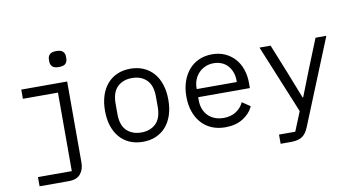

<svg xmlns="http://www.w3.org/2000/svg" viewBox="-87 -972 2574 1397"><g transform="rotate(-10 1200.0 -274.0)"><path d="M102 132H352V-448H93V-516H432V82Q432 134 404.5 167Q377 200 318 200H102ZM392 -630Q357 -630 343 -644.5Q329 -659 329 -681V-697Q329 -719 343 -733.5Q357 -748 392 -748Q427 -748 441 -733.5Q455 -719 455 -697V-681Q455 -659 441 -644.5Q427 -630 392 -630Z M900 12Q846 12 802.5 -7Q759 -26 728.5 -61.5Q698 -97 682 -146.5Q666 -196 666 -258Q666 -319 682 -369Q698 -419 728.5 -454.5Q759 -490 802.5 -509Q846 -528 900 -528Q954 -528 997.5 -509Q1041 -490 1071.5 -454.5Q1102 -419 1118 -369Q1134 -319 1134 -258Q1134 -196 1118 -146.5Q1102 -97 1071.5 -61.5Q1041 -26 997.5 -7Q954 12 900 12ZM900 -57Q967 -57 1008 -97Q1049 -137 1049 -221V-295Q1049 -379 1008 -419Q967 -459 900 -459Q833 -459 792 -419Q751 -379 751 -295V-221Q751 -137 792 -97Q833 -57 900 -57Z M1509 12Q1453 12 1408.5 -7Q1364 -26 1332.5 -61.5Q1301 -97 1284 -146.5Q1267 -196 1267 -257Q1267 -319 1284.5 -369Q1302 -419 1333 -454.5Q1364 -490 1407.5 -509Q1451 -528 1504 -528Q1556 -528 1598.5 -509Q1641 -490 1671 -456.5Q1701 -423 1717 -377Q1733 -331 1733 -276V-238H1351V-214Q1351 -180 1362 -151Q1373 -122 1393.5 -101Q1414 -80 1443.5 -68.5Q1473 -57 1509 -57Q1561 -57 1599 -81Q1637 -105 1657 -147L1716 -107Q1693 -55 1639.5 -21.5Q1586 12 1509 12ZM1504 -462Q1471 -462 1443 -450Q1415 -438 1394.5 -417Q1374 -396 1362.5 -367.5Q1351 -339 1351 -305V-298H1647V-309Q1647 -343 1636.5 -371Q1626 -399 1607.5 -419.5Q1589 -440 1562.5 -451Q1536 -462 1504 -462Z M2267 -516H2347L2091 113Q2082 135 2071 151.5Q2060 168 2045 178.5Q2030 189 2009 194.5Q1988 200 1959 200H1883V132H2003L2061 -10L1853 -516H1935L2022 -300L2099 -104H2103L2180 -300Z"/></g></svg>

Font: IBM Plox Mono
Style: Regular
Weight: 400
Monospace: yes
Designer: Mike Abbink, Paul van der Laan, Pieter van Rosmalen
Foundry: Bold Monday
Version: Version 2.1